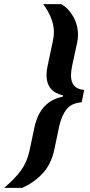

<svg xmlns="http://www.w3.org/2000/svg" viewBox="-87 -763 438 933"><path d="M56 -29 81 -147Q109 -272 218 -293L219 -300Q139 -317 139 -399Q139 -421 145 -446L170 -564Q175 -589 175 -607Q175 -672 123 -743H210Q244 -725 268 -684Q292 -643 292 -594Q292 -573 288 -556L263 -441Q258 -414 258 -396Q258 -331 322 -326L310 -266Q260 -262 236.5 -232Q213 -202 201 -151L177 -36Q161 37 119 81Q77 125 21 150H-67Q-16 107 14 66.5Q44 26 56 -29Z"/></svg>

Font: Saira Semi Condensed SemiBold
Style: Italic
Weight: 600
Width: 4
Italic angle: -12°
Designer: Hector Gatti with collaboration of the Omnibus-Type team
Foundry: Omnibus-Type
Version: Version 1.001; ttfautohint (v1.8)